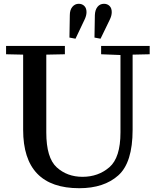

<svg xmlns="http://www.w3.org/2000/svg" viewBox="-20 -982 817 1012"><path d="M12 -740H322V-696L224 -694V-284Q224 -150 279 -100Q334 -50 415 -50Q498 -50 556.5 -100.5Q615 -151 615 -284V-692L513 -696V-740H769V-696L679 -694V-298Q679 -125 603.5 -57.5Q528 10 398 10Q102 10 102 -298V-694L12 -696ZM395 -962Q413 -962 424.5 -950.5Q436 -939 436 -918Q436 -899 425 -877L378 -778L346 -784L348 -902Q348 -930 361.5 -946Q375 -962 395 -962ZM480 -902Q481 -930 494 -946Q507 -962 528 -962Q546 -962 557.5 -950.5Q569 -939 569 -918Q569 -899 558 -877L510 -778L478 -784Z"/></svg>

Font: Minipax
Style: Bold
Weight: 500
Designer: Raphaël Ronot, Igor Stepanchenko (Cyrillic)
Foundry: steppetype
Version: Version 1.002